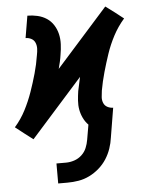

<svg xmlns="http://www.w3.org/2000/svg" viewBox="-82 -572 613 823"><g transform="rotate(-5 224.5 -161.0)"><path d="M135 208V122H176Q194 122 212 116Q230 110 244 97Q258 84 265 67Q272 50 275 32L286 -32Q273 -45 264.5 -62.5Q256 -80 252.5 -99Q249 -118 250.5 -138.5Q252 -159 255 -179Q258 -194 261.5 -209Q265 -224 268 -239L46 10L8 -19L-29 -48Q-1 -80 18 -117Q37 -154 50.5 -192.5Q64 -231 75 -270Q86 -309 92 -348Q95 -362 95.5 -375.5Q96 -389 91 -401Q86 -413 74.5 -419Q63 -425 50 -425L66 -520Q88 -520 109.5 -515Q131 -510 148.5 -498.5Q166 -487 177.5 -469Q189 -451 194 -430Q199 -409 198 -386Q197 -363 193 -341Q191 -326 187.5 -311Q184 -296 180 -281L402 -530L441 -501L478 -472Q450 -440 430.5 -403Q411 -366 398 -327.5Q385 -289 374 -250Q363 -211 356 -172Q354 -158 353 -144.5Q352 -131 357 -119Q362 -107 373.5 -101Q385 -95 398 -95L377 32Q374 55 366 78.5Q358 102 344.5 123Q331 144 311.5 161Q292 178 269.5 189Q247 200 223 204Q199 208 175 208Z"/></g></svg>

Font: Iosevka QP
Style: Bold Italic
Weight: 700
Italic angle: -9°
Designer: Belleve Invis
Foundry: Belleve Invis
Version: Version 20.0.0; ttfautohint (v1.8.4)